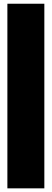

<svg xmlns="http://www.w3.org/2000/svg" viewBox="-20 -780 280 1040"><path d="M20 -759.8H220.2V240.2H20Z"/></svg>

Font: Mikodacs
Style: Regular
Weight: 400
Designer: gluk (gluksza@wp.pl)
Foundry: gluk (gluksza@wp.pl)
Version: Version 0.28